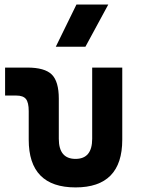

<svg xmlns="http://www.w3.org/2000/svg" viewBox="-20 -815 626 845"><path d="M312.5 9.8Q106.4 9.8 106.4 -200.2V-326.2Q106.4 -363.8 94.2 -379.2Q82 -394.5 51.8 -394.5H2.4V-517.6H100.1Q176.8 -517.6 207.8 -487.1Q238.8 -456.5 238.8 -380.9V-204.1Q238.8 -115.7 312.4 -115.7Q385.7 -115.7 385.7 -204.1V-517.6H518.1V-200.2Q518.1 9.8 312.5 9.8ZM225.6 -609.4 316.4 -794.9H456.5L356 -609.4Z"/></svg>

Font: Cascadia Code
Style: Regular
Weight: 400
Monospace: yes
Designer: Aaron Bell
Foundry: Saja Typeworks
Version: Version 2106.017